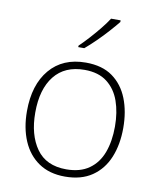

<svg xmlns="http://www.w3.org/2000/svg" viewBox="-86 -834 753 911"><g transform="rotate(10 290.5 -378.0)"><path d="M522 -265Q522 -185 496.5 -123Q471 -61 419 -25.5Q367 10 289 10Q214 10 162.5 -25Q111 -60 84.5 -122Q58 -184 58 -265Q58 -392 120.5 -466Q183 -540 294 -540Q373 -540 423 -504Q473 -468 497.5 -406Q522 -344 522 -265ZM98 -265Q98 -158 145 -91.5Q192 -25 289 -25Q356 -25 399 -55.5Q442 -86 462 -140Q482 -194 482 -265Q482 -333 463 -387Q444 -441 402.5 -473Q361 -505 294 -505Q199 -505 148.5 -441.5Q98 -378 98 -265ZM421 -758Q404 -737 379.5 -709.5Q355 -682 327 -654.5Q299 -627 274 -606H245V-613Q266 -633 291 -660.5Q316 -688 338.5 -716Q361 -744 375 -766H421Z"/></g></svg>

Font: Noto Sans Thai ExtraLight
Style: Regular
Weight: 200
Designer: Monotype Design Team
Foundry: Monotype Imaging Inc.
Version: Version 2.001; ttfautohint (v1.8.4.7-5d5b)